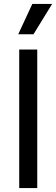

<svg xmlns="http://www.w3.org/2000/svg" viewBox="-20 -949 285 969"><path d="M77 0V-699H168V0ZM149 -776H72L143 -929H243Z"/></svg>

Font: Bricolage Grotesque 18pt
Style: Regular
Weight: 400
Version: Version 1.001;gftools[0.9.33.dev8+g029e19f]